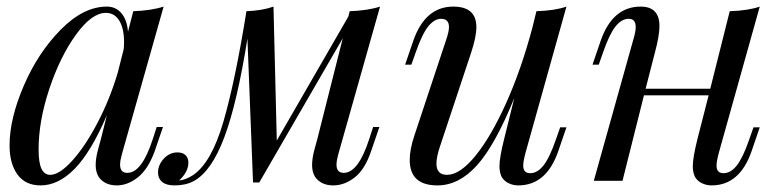

<svg xmlns="http://www.w3.org/2000/svg" viewBox="-20 -548 2372 582"><path d="M455 -163H474L449 -90Q429 -35 398 -10.5Q367 14 334 14Q315 14 301 7Q287 0 279 -12Q270 -27 270 -47Q270 -68 277 -94Q284 -120 286 -127L304 -199Q256 -87 206.5 -36.5Q157 14 103 14Q57 14 33 -19Q9 -52 9 -107Q9 -188 52 -288Q95 -388 164 -458Q233 -528 304 -528Q331 -528 348 -508Q365 -488 368 -452L384 -514Q439 -516 476 -528L351 -86Q350 -82 347 -70.5Q344 -59 344 -49Q344 -24 366 -24Q410 -24 443 -126ZM337 -328 355 -399Q356 -407 356 -421Q356 -462 341.5 -485.5Q327 -509 301 -509Q258 -509 210 -442.5Q162 -376 129.5 -278.5Q97 -181 97 -95Q97 -54 106 -36Q115 -18 132 -18Q160 -18 199 -61Q238 -104 275.5 -175.5Q313 -247 337 -328Z M1111 -163H1130L1105 -90Q1086 -34 1055 -10Q1024 14 990 14Q971 14 957 7Q943 0 935 -12Q926 -27 926 -47Q926 -68 933 -94Q940 -120 942 -127L1019 -432L766 5H747L730 -431Q699 -236 660 -132Q621 -28 567 1Q543 14 509 14Q484 14 471.5 3.5Q459 -7 459 -25Q459 -48 476.5 -67Q494 -86 518 -86Q534 -86 542.5 -77.5Q551 -69 551 -55Q551 -27 523 -1H524Q543 -3 565 -17Q621 -55 657 -178.5Q693 -302 727 -514Q776 -516 809 -528L819 -122L1036 -498L1040 -514Q1095 -516 1132 -528L1007 -86Q1006 -82 1003 -70.5Q1000 -59 1000 -49Q1000 -24 1022 -24Q1066 -24 1099 -126Z M1678 -162H1697L1672 -89Q1636 14 1551 14Q1535 14 1521 7Q1507 0 1500 -13Q1494 -27 1494 -44Q1494 -70 1508 -126L1539 -251Q1481 -108 1426 -47Q1371 14 1306 14Q1222 14 1222 -63Q1222 -95 1236 -137L1333 -429Q1341 -453 1341 -466Q1341 -491 1317 -491Q1297 -491 1278.5 -468.5Q1260 -446 1240 -389L1227 -352H1208L1233 -425Q1269 -528 1354 -528Q1424 -528 1424 -466Q1424 -436 1408 -388L1313 -102Q1303 -72 1303 -52Q1303 -18 1335 -18Q1374 -18 1421 -75.5Q1468 -133 1514 -235Q1560 -337 1594 -465L1606 -514Q1663 -516 1697 -528L1573 -85Q1566 -59 1566 -46Q1566 -23 1587 -23Q1609 -23 1627.5 -46.5Q1646 -70 1665 -125Z M2264 -162H2283L2258 -89Q2222 14 2137 14Q2121 14 2107 7Q2093 0 2086 -13Q2080 -27 2080 -44Q2080 -70 2094 -126L2128 -259H1932L1867 0H1780L1900 -429Q1907 -452 1907 -466Q1907 -491 1886 -491Q1864 -491 1845.5 -467.5Q1827 -444 1808 -389L1795 -352H1776L1801 -425Q1837 -528 1922 -528Q1979 -528 1979 -469Q1979 -440 1965 -388L1937 -279H2133L2192 -514Q2249 -516 2283 -528L2159 -85Q2152 -59 2152 -46Q2152 -23 2173 -23Q2195 -23 2213.5 -46.5Q2232 -70 2251 -125Z"/></svg>

Font: Playfair Display
Style: Italic
Weight: 400
Italic angle: -14°
Designer: Claus Eggers Sørensen
Foundry: Claus Eggers Sørensen
Version: Version 1.200; ttfautohint (v1.6)